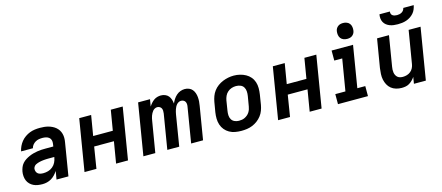

<svg xmlns="http://www.w3.org/2000/svg" viewBox="-51 -1305 4302 1868"><g transform="rotate(-15 2100.0 -371.0)"><path d="M201 8Q178 8 155 4.5Q132 1 112 -8.5Q92 -18 76 -34Q60 -50 51.5 -70.5Q43 -91 41 -114.5Q39 -138 43 -161Q47 -182 55 -202.5Q63 -223 78 -240Q93 -257 112 -269Q131 -281 151.5 -290Q172 -299 192.5 -304.5Q213 -310 234.5 -313.5Q256 -317 276.5 -318Q297 -319 318 -319H396L400 -346Q403 -364 398.5 -381Q394 -398 381 -408.5Q368 -419 350.5 -423Q333 -427 315 -427Q297 -427 279 -424Q261 -421 244.5 -411.5Q228 -402 216 -387Q204 -372 200 -354H81Q86 -379 97.5 -403.5Q109 -428 126 -449Q143 -470 166 -486Q189 -502 213.5 -511.5Q238 -521 264 -524.5Q290 -528 315 -528Q337 -528 358.5 -526Q380 -524 400 -518.5Q420 -513 438.5 -504Q457 -495 472.5 -482Q488 -469 499 -452Q510 -435 515.5 -414.5Q521 -394 521 -372.5Q521 -351 517 -329L463 0H343L357 -83Q344 -63 327 -45Q310 -27 289.5 -15Q269 -3 246.5 2.5Q224 8 201 8ZM236 -93Q260 -93 285 -100Q310 -107 330.5 -124Q351 -141 362.5 -164.5Q374 -188 378 -213L379 -218H318Q307 -218 296.5 -217.5Q286 -217 275 -216Q264 -215 253 -213.5Q242 -212 231.5 -209.5Q221 -207 210 -203.5Q199 -200 189 -194.5Q179 -189 172 -179Q165 -169 163 -159Q161 -144 166 -130Q171 -116 181.5 -107.5Q192 -99 206.5 -96Q221 -93 236 -93Z M625 0 711 -520H831L797 -317H995L1029 -520H1149L1063 0H943L979 -216H780L745 0Z M1218 0 1304 -520H1424L1412 -449Q1422 -465 1435 -480Q1448 -495 1464 -506.5Q1480 -518 1498.5 -523Q1517 -528 1535 -528Q1557 -528 1577 -520Q1597 -512 1610 -496.5Q1623 -481 1629.5 -461Q1636 -441 1638 -419Q1647 -440 1660 -460Q1673 -480 1691 -496Q1709 -512 1731 -520Q1753 -528 1775 -528Q1797 -528 1817 -520Q1837 -512 1850 -496.5Q1863 -481 1870 -461Q1877 -441 1879 -419.5Q1881 -398 1879.5 -376Q1878 -354 1874 -332L1819 0H1699L1757 -351Q1760 -365 1759.5 -378.5Q1759 -392 1753.5 -403Q1748 -414 1736.5 -420.5Q1725 -427 1711 -427Q1699 -427 1687 -421Q1675 -415 1666.5 -405Q1658 -395 1652 -383.5Q1646 -372 1642 -360Q1638 -348 1635 -336Q1632 -324 1630 -312L1579 0H1459L1517 -351Q1519 -365 1518.5 -378.5Q1518 -392 1512.5 -403Q1507 -414 1495.5 -420.5Q1484 -427 1471 -427Q1459 -427 1447 -421Q1435 -415 1426.5 -405Q1418 -395 1412 -383.5Q1406 -372 1401.5 -360Q1397 -348 1394.5 -336Q1392 -324 1390 -312L1338 0Z M2205 8Q2173 8 2142 2.5Q2111 -3 2084.5 -18Q2058 -33 2039 -56Q2020 -79 2010.5 -108Q2001 -137 2000.5 -169Q2000 -201 2005 -233L2022 -333Q2027 -361 2037 -388Q2047 -415 2064.5 -438.5Q2082 -462 2106.5 -480Q2131 -498 2158 -509Q2185 -520 2213 -525.5Q2241 -531 2269 -531Q2301 -531 2331.5 -523.5Q2362 -516 2388.5 -501.5Q2415 -487 2434.5 -464Q2454 -441 2463.5 -412Q2473 -383 2473 -351Q2473 -319 2468 -287L2452 -187Q2447 -159 2437 -132Q2427 -105 2409 -81.5Q2391 -58 2367 -40Q2343 -22 2316 -11Q2289 0 2261 4Q2233 8 2205 8ZM2207 -93Q2222 -93 2237 -95.5Q2252 -98 2266 -105Q2280 -112 2292.5 -122.5Q2305 -133 2313.5 -146.5Q2322 -160 2327 -174.5Q2332 -189 2334 -203L2351 -303Q2355 -327 2353.5 -350Q2352 -373 2341 -391.5Q2330 -410 2309 -418.5Q2288 -427 2264 -427Q2242 -427 2220 -420Q2198 -413 2180 -397Q2162 -381 2152.5 -360Q2143 -339 2139 -317L2123 -217Q2119 -194 2120 -171Q2121 -148 2132 -129.5Q2143 -111 2163.5 -102Q2184 -93 2207 -93Z M2575 0 2661 -520H2781L2747 -317H2945L2979 -520H3099L3013 0H2893L2929 -216H2730L2695 0Z M3178 0V-101H3280L3333 -419H3253V-520H3469L3400 -101H3480V0ZM3430 -590Q3410 -590 3392.5 -597Q3375 -604 3364.5 -618Q3354 -632 3351 -651Q3348 -670 3351 -689Q3353 -703 3360 -715Q3367 -727 3378.5 -735.5Q3390 -744 3403 -747Q3416 -750 3430 -750Q3449 -750 3466.5 -743Q3484 -736 3494.5 -722Q3505 -708 3508 -689Q3511 -670 3508 -651Q3506 -637 3499 -625Q3492 -613 3481 -604.5Q3470 -596 3456.5 -593Q3443 -590 3430 -590Z M3819 8Q3790 8 3762.5 0Q3735 -8 3714 -25Q3693 -42 3680 -66.5Q3667 -91 3661.5 -118Q3656 -145 3657.5 -174.5Q3659 -204 3663 -233L3711 -520H3831L3781 -217Q3778 -202 3777.5 -187Q3777 -172 3779 -158Q3781 -144 3787.5 -131Q3794 -118 3804.5 -109Q3815 -100 3829 -96.5Q3843 -93 3858 -93Q3878 -93 3898.5 -99Q3919 -105 3935.5 -118.5Q3952 -132 3961.5 -151Q3971 -170 3974 -190L4029 -520H4149L4063 0H3943L3954 -67Q3943 -50 3928 -35Q3913 -20 3895.5 -9.5Q3878 1 3858 4.5Q3838 8 3819 8ZM3943 -600Q3922 -600 3901.5 -602.5Q3881 -605 3862.5 -612Q3844 -619 3828.5 -631Q3813 -643 3803.5 -660.5Q3794 -678 3792 -698.5Q3790 -719 3794 -740H3899Q3897 -728 3900.5 -717Q3904 -706 3913.5 -699.5Q3923 -693 3934.5 -690.5Q3946 -688 3958 -688Q3970 -688 3982 -690.5Q3994 -693 4005.5 -699.5Q4017 -706 4024.5 -717Q4032 -728 4034 -740H4139Q4135 -719 4126.5 -698.5Q4118 -678 4103 -661Q4088 -644 4068.5 -631.5Q4049 -619 4028 -612Q4007 -605 3985.5 -602.5Q3964 -600 3943 -600Z"/></g></svg>

Font: Zed Sans Extended
Style: Bold Italic
Weight: 700
Width: 7
Italic angle: -9°
Designer: Belleve Invis
Foundry: Belleve Invis
Version: Version 1.0.0; ttfautohint (v1.8.4)